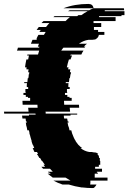

<svg xmlns="http://www.w3.org/2000/svg" viewBox="-101 -796 652 975"><path d="M348 -776Q371 -776 374 -754H221Q278 -776 348 -776ZM431 -739H531V-719H516V-714H402V-709H486V-689H374V-679H413V-659H376V-644H397V-634H429V-619H401Q399 -605 387 -599H390Q387 -598 384 -596.5Q381 -595 377 -595Q375 -595 373 -594.5Q371 -594 369 -594H349Q322 -590 300 -574H341Q333 -569 325 -559H333L328 -554H221Q218 -550 215 -546.5Q212 -543 210 -539H323Q316 -529 312 -519H258Q256 -515 256 -514H265Q263 -510 261 -504.5Q259 -499 257 -494H249L243 -474Q242 -470 241 -464.5Q240 -459 238 -454H247Q246 -452 246 -449Q246 -446 245 -444H256Q255 -440 255 -436.5Q255 -433 254 -429H260Q259 -427 259 -424Q259 -421 258 -419H257L254 -399H251Q251 -394 250.5 -389Q250 -384 249 -379H233V-374H247Q246 -369 246 -364Q246 -359 246 -354H253V-344H239V-329H240V-324H229V-314H241V-304H252V-299H263V-284H224Q224 -279 224.5 -274Q225 -269 225 -264H300Q300 -260 300.5 -256.5Q301 -253 301 -249H253L255 -229H130Q131 -227 131 -224Q131 -221 131 -219H291V-214H257V-209H223Q223 -205 223.5 -201.5Q224 -198 225 -194H240L243 -179H247Q247 -176 248 -174H242Q243 -169 244 -164Q245 -159 246 -154H247Q249 -149 250 -144Q251 -139 252 -134H261Q262 -130 263 -126.5Q264 -123 265 -119Q268 -110 273 -99Q277 -89 284 -79H283Q287 -74 290.5 -69Q294 -64 298 -59H299Q306 -51 316 -44H308Q328 -28 353 -24H366Q374 -22 379 -22Q390 -22 398 -14H393Q395 -13 397 -9H398Q402 -4 402 5V6H406V21H408V41H401V51H382V61H417V76H391V81H396V86H380V106H445V121H358V132Q358 138 357 141H389Q384 152 376 156H381Q375 159 368 159Q343 159 319 156H314Q280 151 248 141H216Q204 137 192.5 132Q181 127 170 121H257L232 106H167Q160 101 154 96Q148 91 141 86H157L151 81H147L142 76H167L153 61H118L109 51H128Q126 49 124 46Q122 43 120 41H127Q123 36 120 31Q117 26 113 21H111L108 16Q107 14 105.5 11Q104 8 102 6H98Q97 2 94.5 -1.5Q92 -5 90 -9H89L87 -14H92Q89 -19 87 -24H74L65 -44H73L67 -59H66Q62 -68 59 -79H60L54 -99Q53 -104 51.5 -109Q50 -114 48 -119H49L46 -134H38Q37 -139 36 -144Q35 -149 34 -154H33L30 -174H36Q35 -176 35 -179H31Q30 -183 30 -186.5Q30 -190 29 -194H13Q12 -198 12 -201.5Q12 -205 11 -209H46V-214H80Q80 -217 79 -219H-80Q-80 -221 -80 -224Q-80 -227 -81 -229H44L42 -249H90Q90 -253 89.5 -256.5Q89 -260 89 -264H14Q14 -269 13.5 -274Q13 -279 13 -284H52V-299H41V-304H30V-314H18V-324H29V-329H28V-344H42V-354H35Q35 -359 35 -364Q35 -369 36 -374H22V-379H38L40 -399H43Q44 -404 44.5 -409Q45 -414 45 -419H47Q47 -421 47 -424Q47 -427 48 -429H42Q43 -433 43 -436.5Q43 -440 44 -444H33L34 -454H26L29 -474Q30 -479 31 -484Q32 -489 33 -494H42Q43 -499 44 -504Q45 -509 46 -514H37Q38 -516 38 -519H92L98 -539H-15Q-13 -543 -12 -546.5Q-11 -550 -10 -554H98Q98 -556 98.5 -557Q99 -558 99 -559H91L97 -574H56Q59 -583 64 -594H84L87 -599H84Q86 -604 89 -609.5Q92 -615 94 -619H122L131 -634H99Q101 -636 102.5 -639Q104 -642 106 -644H85L96 -659H133Q141 -670 150 -679H110Q112 -681 114.5 -684Q117 -687 120 -689H232Q237 -694 242.5 -699.5Q248 -705 254 -709H170L176 -714H291L297 -719H312Q328 -731 344 -739H244Q247 -741 249.5 -742Q252 -743 254 -744H352Q357 -747 363 -749.5Q369 -752 375 -754H528Q529 -752 529 -749V-744H431Z"/></svg>

Font: Rubik Glitch
Style: Regular
Weight: 400
Designer: Hubert and Fischer, NaN
Foundry: Hubert and Fischer, NaN
Version: Version 2.200